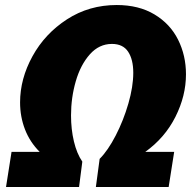

<svg xmlns="http://www.w3.org/2000/svg" viewBox="-20 -745 781 765"><path d="M559 -140H674L652 0H362L377 -112Q410 -145 441 -205Q472 -265 491.5 -332.5Q511 -400 511 -455Q511 -508 490.5 -539Q470 -570 426 -570Q375 -570 338 -528.5Q301 -487 282 -421.5Q263 -356 263 -285Q263 -230 274.5 -181.5Q286 -133 308 -101L295 0H4L26 -140H138Q99 -179 79.5 -229.5Q60 -280 60 -337Q60 -431 109.5 -521Q159 -611 247 -668Q335 -725 445 -725Q533 -725 595.5 -687.5Q658 -650 689.5 -587Q721 -524 721 -449Q721 -363 679 -279.5Q637 -196 559 -140Z"/></svg>

Font: Bitter Pro Black
Style: Italic
Weight: 900
Italic angle: -9°
Designer: Sol Matas, and Bitter project Authors
Foundry: Sol Matas
Version: Version 1.010